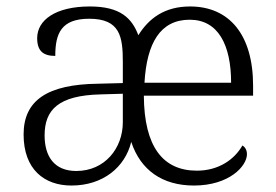

<svg xmlns="http://www.w3.org/2000/svg" viewBox="-20 -564 855 594"><path d="M201 10C299 10 367 -47 386 -125C415 -37 483 10 580 10C689 10 744 -50 744 -87C744 -101 737 -110 730 -114C705 -70 656 -36 589 -36C484 -36 426 -110 425 -268H763V-299C763 -457 689 -544 568 -544C490 -544 441 -508 408 -455C388 -508 352 -544 258 -544C152 -544 95 -502 95 -446C95 -406 114 -391 151 -391C151 -460 169 -506 256 -506C352 -506 360 -450 360 -372V-307L283 -305C127 -303 53 -254 53 -148C53 -40 117 10 201 10ZM695 -308H427C434 -431 476 -503 567 -503C655 -503 695 -425 695 -308ZM216 -35C148 -35 118 -80 118 -145C118 -224 160 -269 292 -272L360 -274V-186C360 -105 304 -35 216 -35Z"/></svg>

Font: Noto Serif Bengali Light
Style: Regular
Weight: 300
Designer: Juan Bruce, Universal Thirst, Indian Type Foundry and the Monotype Design Team.
Foundry: Monotype Imaging Inc.
Version: Version 2.003